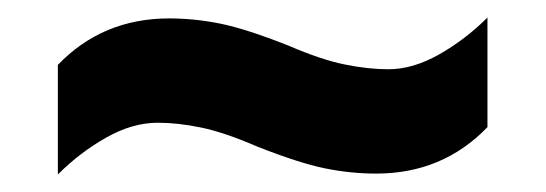

<svg xmlns="http://www.w3.org/2000/svg" viewBox="-20 -462 623 219"><path d="M273 -295Q236 -311 209.5 -316.5Q183 -322 160 -322Q131 -322 101 -305Q71 -288 46 -263V-388Q97 -441 173 -441Q202 -441 231.5 -435Q261 -429 309 -410Q346 -394 373 -388.5Q400 -383 423 -383Q451 -383 481 -400Q511 -417 536 -442V-317Q485 -264 409 -264Q380 -264 350.5 -270Q321 -276 273 -295Z"/></svg>

Font: Noto Sans Syriac ExtraBold
Style: Regular
Weight: 800
Designer: Patrick Giasson and the Monotype Design Team
Foundry: Monotype Imaging Inc.
Version: Version 3.000; ttfautohint (v1.8.4.7-5d5b)